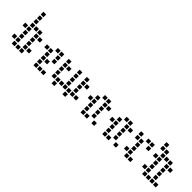

<svg xmlns="http://www.w3.org/2000/svg" viewBox="81 -830 1339 1339"><g transform="rotate(45 750.0 -160.5)"><path d="M111.4 -31.4V-4.3H138.6V-31.4ZM40 -67.1V-40H67.1V-67.1ZM147.1 -67.1V-40H174.3V-67.1ZM147.1 -31.4V-4.3H174.3V-31.4ZM182.9 -67.1V-40H210V-67.1ZM75.7 -31.4V-4.3H102.9V-31.4ZM75.7 -67.1V-40H102.9V-67.1ZM75.7 -102.9V-75.7H102.9V-102.9ZM75.7 -138.6V-111.4H102.9V-138.6ZM75.7 -174.3V-147.1H102.9V-174.3ZM75.7 -210V-182.9H102.9V-210ZM75.7 -245.7V-218.6H102.9V-245.7ZM75.7 -281.4V-254.3H102.9V-281.4ZM75.7 -317.1V-290H102.9V-317.1ZM40 -174.3V-147.1H67.1V-174.3ZM111.4 -210V-182.9H138.6V-210ZM147.1 -174.3V-147.1H174.3V-174.3ZM147.1 -138.6V-111.4H174.3V-138.6ZM147.1 -102.9V-75.7H174.3V-102.9ZM147.1 -210V-182.9H174.3V-210ZM182.9 -174.3V-147.1H210V-174.3Z M290 -67.1V-40H317.1V-67.1ZM290 -102.9V-75.7H317.1V-102.9ZM290 -138.6V-111.4H317.1V-138.6ZM290 -174.3V-147.1H317.1V-174.3ZM325.7 -210V-182.9H352.9V-210ZM325.7 -31.4V-4.3H352.9V-31.4ZM361.4 -174.3V-147.1H388.6V-174.3ZM361.4 -138.6V-111.4H388.6V-138.6ZM325.7 -102.9V-75.7H352.9V-102.9ZM361.4 -31.4V-4.3H388.6V-31.4ZM290 -31.4V-4.3H317.1V-31.4ZM254.3 -174.3V-147.1H281.4V-174.3ZM361.4 -210V-182.9H388.6V-210Z M611.4 -174.3V-147.1H638.6V-174.3ZM611.4 -138.6V-111.4H638.6V-138.6ZM611.4 -102.9V-75.7H638.6V-102.9ZM611.4 -67.1V-40H638.6V-67.1ZM468.6 -31.4V-4.3H495.7V-31.4ZM611.4 -210V-182.9H638.6V-210ZM647.1 -174.3V-147.1H674.3V-174.3ZM432.9 -67.1V-40H460V-67.1ZM432.9 -102.9V-75.7H460V-102.9ZM432.9 -138.6V-111.4H460V-138.6ZM432.9 -174.3V-147.1H460V-174.3ZM432.9 -210V-182.9H460V-210ZM468.6 -174.3V-147.1H495.7V-174.3ZM540 -210V-182.9H567.1V-210ZM540 -174.3V-147.1H567.1V-174.3ZM540 -138.6V-111.4H567.1V-138.6ZM540 -102.9V-75.7H567.1V-102.9ZM540 -67.1V-40H567.1V-67.1ZM504.3 -67.1V-40H531.4V-67.1ZM468.6 -67.1V-40H495.7V-67.1ZM575.7 -67.1V-40H602.9V-67.1ZM647.1 -67.1V-40H674.3V-67.1ZM575.7 -31.4V-4.3H602.9V-31.4Z M754.3 -31.4V-4.3H781.4V-31.4ZM754.3 -67.1V-40H781.4V-67.1ZM754.3 -102.9V-75.7H781.4V-102.9ZM861.4 -31.4V-4.3H888.6V-31.4ZM825.7 -67.1V-40H852.9V-67.1ZM825.7 -102.9V-75.7H852.9V-102.9ZM825.7 -138.6V-111.4H852.9V-138.6ZM861.4 -174.3V-147.1H888.6V-174.3ZM825.7 -174.3V-147.1H852.9V-174.3ZM825.7 -210V-182.9H852.9V-210ZM790 -210V-182.9H817.1V-210ZM754.3 -174.3V-147.1H781.4V-174.3ZM754.3 -138.6V-111.4H781.4V-138.6ZM718.6 -138.6V-111.4H745.7V-138.6ZM790 -31.4V-4.3H817.1V-31.4Z M968.6 -31.4V-4.3H995.7V-31.4ZM968.6 -67.1V-40H995.7V-67.1ZM968.6 -102.9V-75.7H995.7V-102.9ZM1075.7 -31.4V-4.3H1102.9V-31.4ZM1040 -67.1V-40H1067.1V-67.1ZM1040 -102.9V-75.7H1067.1V-102.9ZM1040 -138.6V-111.4H1067.1V-138.6ZM1075.7 -174.3V-147.1H1102.9V-174.3ZM1040 -174.3V-147.1H1067.1V-174.3ZM1040 -210V-182.9H1067.1V-210ZM1004.3 -210V-182.9H1031.4V-210ZM968.6 -174.3V-147.1H995.7V-174.3ZM968.6 -138.6V-111.4H995.7V-138.6ZM932.9 -138.6V-111.4H960V-138.6ZM1004.3 -31.4V-4.3H1031.4V-31.4Z M1182.9 -31.4V-4.3H1210V-31.4ZM1182.9 -67.1V-40H1210V-67.1ZM1182.9 -102.9V-75.7H1210V-102.9ZM1182.9 -138.6V-111.4H1210V-138.6ZM1182.9 -174.3V-147.1H1210V-174.3ZM1147.1 -210V-182.9H1174.3V-210ZM1218.6 -31.4V-4.3H1245.7V-31.4ZM1147.1 -67.1V-40H1174.3V-67.1ZM1254.3 -210V-182.9H1281.4V-210ZM1254.3 -174.3V-147.1H1281.4V-174.3ZM1218.6 -210V-182.9H1245.7V-210ZM1147.1 -174.3V-147.1H1174.3V-174.3Z M1432.9 -174.3V-147.1H1460V-174.3ZM1432.9 -138.6V-111.4H1460V-138.6ZM1432.9 -102.9V-75.7H1460V-102.9ZM1432.9 -67.1V-40H1460V-67.1ZM1432.9 -31.4V-4.3H1460V-31.4ZM1397.1 -31.4V-4.3H1424.3V-31.4ZM1361.4 -67.1V-40H1388.6V-67.1ZM1325.7 -67.1V-40H1352.9V-67.1ZM1468.6 -31.4V-4.3H1495.7V-31.4ZM1361.4 -102.9V-75.7H1388.6V-102.9ZM1361.4 -138.6V-111.4H1388.6V-138.6ZM1361.4 -174.3V-147.1H1388.6V-174.3ZM1325.7 -174.3V-147.1H1352.9V-174.3ZM1361.4 -245.7V-218.6H1388.6V-245.7ZM1397.1 -210V-182.9H1424.3V-210ZM1432.9 -210V-182.9H1460V-210ZM1468.6 -174.3V-147.1H1495.7V-174.3ZM1361.4 -31.4V-4.3H1388.6V-31.4ZM1325.7 -245.7V-218.6H1352.9V-245.7ZM1361.4 -210V-182.9H1388.6V-210ZM1325.7 -281.4V-254.3H1352.9V-281.4Z"/></g></svg>

Font: Gossip Low Square
Style: Regular
Weight: 400
Width: 3
Designer: Deborah Khodanovich
Version: Version 1.001;Glyphs 3.3.1 (3343)